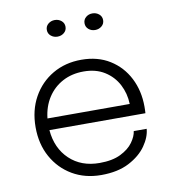

<svg xmlns="http://www.w3.org/2000/svg" viewBox="-84 -817 810 900"><g transform="rotate(-10 321.0 -367.0)"><path d="M572.5 -166.5Q569.5 -127.5 541 -86.8Q512.5 -46 458.8 -18Q405 10 326 10Q249 10 189.2 -25Q129.5 -60 95.2 -121.8Q61 -183.5 61 -264Q61 -344.5 95.5 -406.5Q130 -468.5 190 -503.5Q250 -538.5 326.5 -538.5Q404.5 -538.5 461.5 -503Q518.5 -467.5 549.5 -406.8Q580.5 -346 580.5 -270.5Q580.5 -264.5 580.2 -254.2Q580 -244 579.5 -239.5H122.5Q130 -152 185.5 -99.5Q241 -47 328 -47Q389 -47 428.5 -66.5Q468 -86 488 -114Q508 -142 511 -166.5ZM327.5 -482.5Q271.5 -482.5 227.5 -459Q183.5 -435.5 156.2 -393.2Q129 -351 123 -295H514.5Q513 -345 490.8 -387.8Q468.5 -430.5 427.2 -456.5Q386 -482.5 327.5 -482.5ZM236.5 -664.5Q218.5 -664.5 205.2 -675.5Q192 -686.5 192 -704Q192 -721.5 205.2 -732.5Q218.5 -743.5 236.5 -743.5Q254.5 -743.5 267.8 -732.5Q281 -721.5 281 -704Q281 -686.5 267.8 -675.5Q254.5 -664.5 236.5 -664.5ZM415.5 -664.5Q397.5 -664.5 384.5 -675.5Q371.5 -686.5 371.5 -704Q371.5 -721.5 384.5 -732.5Q397.5 -743.5 415.5 -743.5Q433.5 -743.5 446.8 -732.5Q460 -721.5 460 -704Q460 -686.5 446.8 -675.5Q433.5 -664.5 415.5 -664.5Z"/></g></svg>

Font: Epilogue Light
Style: Regular
Weight: 300
Designer: Tyler Finck
Foundry: Etcetera Type Co
Version: Version 2.111; ttfautohint (v1.8.3)